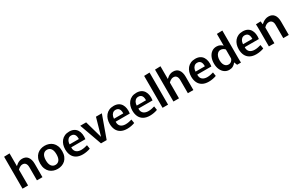

<svg xmlns="http://www.w3.org/2000/svg" viewBox="208 -2319 5948 3897"><g transform="rotate(-30 3182.0 -370.5)"><path d="M62 -748 192 -752V-454H193Q215 -476 240.5 -493.5Q266 -511 295 -521Q324 -531 357 -531Q399 -531 430.5 -517Q462 -503 484 -474.5Q506 -446 517.5 -405.5Q529 -365 529 -312V0H400V-306Q400 -339 393 -362Q386 -385 373.5 -399.5Q361 -414 344 -421Q327 -428 307 -428Q281 -428 259.5 -418.5Q238 -409 221 -396Q204 -383 192 -369V0H62Z M884 11Q833 11 787 -5Q741 -21 705 -54Q669 -87 647.5 -138.5Q626 -190 626 -260Q626 -330 647.5 -381.5Q669 -433 705 -466Q741 -499 787 -515Q833 -531 884 -531Q934 -531 980.5 -515Q1027 -499 1063 -466Q1099 -433 1120 -381.5Q1141 -330 1141 -260Q1141 -190 1120 -138.5Q1099 -87 1063 -54Q1027 -21 980.5 -5Q934 11 884 11ZM884 -83Q914 -83 937 -95Q960 -107 976 -129Q992 -151 1000 -184Q1008 -217 1008 -260Q1008 -303 1000 -336Q992 -369 976 -391Q960 -413 937 -425Q914 -437 884 -437Q854 -437 831 -425Q808 -413 792 -391Q776 -369 767.5 -336Q759 -303 759 -260Q759 -217 767.5 -184Q776 -151 792 -129Q808 -107 831 -95Q854 -83 884 -83Z M1473 11Q1386 11 1327.5 -21.5Q1269 -54 1239.5 -114Q1210 -174 1210 -256Q1210 -312 1225.5 -361.5Q1241 -411 1272.5 -449.5Q1304 -488 1351 -509.5Q1398 -531 1460 -531Q1523 -531 1567 -508Q1611 -485 1636.5 -444Q1662 -403 1670 -348.5Q1678 -294 1669 -232H1279L1347 -282Q1330 -219 1343 -175Q1356 -131 1394.5 -108Q1433 -85 1491 -85Q1531 -85 1570 -93.5Q1609 -102 1636 -110L1650 -21Q1614 -7 1566.5 2Q1519 11 1473 11ZM1280 -301H1555Q1556 -306 1556 -310Q1556 -314 1556 -316Q1556 -353 1546 -381Q1536 -409 1513.5 -425.5Q1491 -442 1455 -442Q1413 -442 1385.5 -417Q1358 -392 1346.5 -353Q1335 -314 1340 -270Z M1715 -520H1853L1967 -117H1969L2083 -520H2221L2034 0H1901Z M2514 11Q2427 11 2368.5 -21.5Q2310 -54 2280.5 -114Q2251 -174 2251 -256Q2251 -312 2266.5 -361.5Q2282 -411 2313.5 -449.5Q2345 -488 2392 -509.5Q2439 -531 2501 -531Q2564 -531 2608 -508Q2652 -485 2677.5 -444Q2703 -403 2711 -348.5Q2719 -294 2710 -232H2320L2388 -282Q2371 -219 2384 -175Q2397 -131 2435.5 -108Q2474 -85 2532 -85Q2572 -85 2611 -93.5Q2650 -102 2677 -110L2691 -21Q2655 -7 2607.5 2Q2560 11 2514 11ZM2321 -301H2596Q2597 -306 2597 -310Q2597 -314 2597 -316Q2597 -353 2587 -381Q2577 -409 2554.5 -425.5Q2532 -442 2496 -442Q2454 -442 2426.5 -417Q2399 -392 2387.5 -353Q2376 -314 2381 -270Z M3047 11Q2960 11 2901.5 -21.5Q2843 -54 2813.5 -114Q2784 -174 2784 -256Q2784 -312 2799.5 -361.5Q2815 -411 2846.5 -449.5Q2878 -488 2925 -509.5Q2972 -531 3034 -531Q3097 -531 3141 -508Q3185 -485 3210.5 -444Q3236 -403 3244 -348.5Q3252 -294 3243 -232H2853L2921 -282Q2904 -219 2917 -175Q2930 -131 2968.5 -108Q3007 -85 3065 -85Q3105 -85 3144 -93.5Q3183 -102 3210 -110L3224 -21Q3188 -7 3140.5 2Q3093 11 3047 11ZM2854 -301H3129Q3130 -306 3130 -310Q3130 -314 3130 -316Q3130 -353 3120 -381Q3110 -409 3087.5 -425.5Q3065 -442 3029 -442Q2987 -442 2959.5 -417Q2932 -392 2920.5 -353Q2909 -314 2914 -270Z M3344 -748 3473 -752V0H3344Z M3599 -748 3729 -752V-454H3730Q3752 -476 3777.5 -493.5Q3803 -511 3832 -521Q3861 -531 3894 -531Q3936 -531 3967.5 -517Q3999 -503 4021 -474.5Q4043 -446 4054.5 -405.5Q4066 -365 4066 -312V0H3937V-306Q3937 -339 3930 -362Q3923 -385 3910.5 -399.5Q3898 -414 3881 -421Q3864 -428 3844 -428Q3818 -428 3796.5 -418.5Q3775 -409 3758 -396Q3741 -383 3729 -369V0H3599Z M4426 11Q4339 11 4280.5 -21.5Q4222 -54 4192.5 -114Q4163 -174 4163 -256Q4163 -312 4178.5 -361.5Q4194 -411 4225.5 -449.5Q4257 -488 4304 -509.5Q4351 -531 4413 -531Q4476 -531 4520 -508Q4564 -485 4589.5 -444Q4615 -403 4623 -348.5Q4631 -294 4622 -232H4232L4300 -282Q4283 -219 4296 -175Q4309 -131 4347.5 -108Q4386 -85 4444 -85Q4484 -85 4523 -93.5Q4562 -102 4589 -110L4603 -21Q4567 -7 4519.5 2Q4472 11 4426 11ZM4233 -301H4508Q4509 -306 4509 -310Q4509 -314 4509 -316Q4509 -353 4499 -381Q4489 -409 4466.5 -425.5Q4444 -442 4408 -442Q4366 -442 4338.5 -417Q4311 -392 4299.5 -353Q4288 -314 4293 -270Z M4906 11Q4844 11 4796.5 -23Q4749 -57 4722.5 -117Q4696 -177 4696 -256Q4696 -337 4723 -399Q4750 -461 4798 -496Q4846 -531 4910 -531Q4954 -531 4990 -514.5Q5026 -498 5047 -473H5049V-748L5179 -752V-145Q5179 -126 5179 -98.5Q5179 -71 5180 -44.5Q5181 -18 5182 0H5091L5063 -71H5061Q5036 -34 4997 -11.5Q4958 11 4906 11ZM4945 -91Q4986 -91 5014 -116Q5042 -141 5049 -172V-383Q5031 -405 5004.5 -418Q4978 -431 4950 -431Q4912 -431 4884.5 -408Q4857 -385 4842.5 -346Q4828 -307 4828 -257Q4828 -206 4842.5 -168.5Q4857 -131 4883 -111Q4909 -91 4945 -91Z M5539 11Q5452 11 5393.5 -21.5Q5335 -54 5305.5 -114Q5276 -174 5276 -256Q5276 -312 5291.5 -361.5Q5307 -411 5338.5 -449.5Q5370 -488 5417 -509.5Q5464 -531 5526 -531Q5589 -531 5633 -508Q5677 -485 5702.5 -444Q5728 -403 5736 -348.5Q5744 -294 5735 -232H5345L5413 -282Q5396 -219 5409 -175Q5422 -131 5460.5 -108Q5499 -85 5557 -85Q5597 -85 5636 -93.5Q5675 -102 5702 -110L5716 -21Q5680 -7 5632.5 2Q5585 11 5539 11ZM5346 -301H5621Q5622 -306 5622 -310Q5622 -314 5622 -316Q5622 -353 5612 -381Q5602 -409 5579.5 -425.5Q5557 -442 5521 -442Q5479 -442 5451.5 -417Q5424 -392 5412.5 -353Q5401 -314 5406 -270Z M5836 -362Q5836 -407 5835.5 -446Q5835 -485 5833 -520L5944 -524L5953 -454H5957Q5974 -470 5999.5 -488Q6025 -506 6058 -518.5Q6091 -531 6131 -531Q6172 -531 6203.5 -517Q6235 -503 6257 -475.5Q6279 -448 6290.5 -407.5Q6302 -367 6302 -315V0H6173V-311Q6173 -344 6165 -366.5Q6157 -389 6144 -402.5Q6131 -416 6114.5 -422Q6098 -428 6081 -428Q6055 -428 6033.5 -419Q6012 -410 5995 -396.5Q5978 -383 5965 -369V0H5836Z"/></g></svg>

Font: Murecho Thin Medium
Style: Regular
Weight: 500
Version: Version 1.010